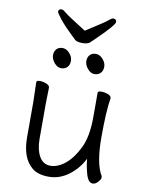

<svg xmlns="http://www.w3.org/2000/svg" viewBox="-97 -954 784 1039"><g transform="rotate(10 295.0 -434.0)"><path d="M299 -794Q334 -817 368 -838.5Q402 -860 417 -873Q432 -886 440 -886Q458 -886 458 -869.5Q458 -853 372 -769Q352 -750 340 -738Q328 -726 298.5 -726Q269 -726 258 -735Q188 -801 163.5 -833Q139 -865 139 -870Q139 -886 157 -886Q165 -886 180 -873Q195 -860 229.5 -838.5Q264 -817 299 -794ZM437 -620Q437 -598 424.5 -585Q412 -572 391 -572Q370 -572 353 -592.5Q336 -613 336 -634Q336 -655 348 -668Q360 -681 381 -681Q402 -681 419.5 -661.5Q437 -642 437 -620ZM254 -620Q254 -598 241.5 -585Q229 -572 208 -572Q187 -572 170 -592.5Q153 -613 153 -634Q153 -655 165 -668Q177 -681 198 -681Q219 -681 236.5 -661.5Q254 -642 254 -620ZM162 -456 160 -368V-175Q160 -117 181 -79.5Q202 -42 242.5 -42Q283 -42 323.5 -75Q364 -108 395 -171.5Q426 -235 426 -342V-475Q426 -485 445 -485Q464 -485 482 -478Q500 -471 500 -459V-457Q488 -385 488 -241Q488 -97 526 -35Q527 -33 527 -25.5Q527 -18 513.5 -2.5Q500 13 485 13Q460 13 447.5 -31Q435 -75 432 -114Q405 -59 354.5 -20.5Q304 18 244 18Q184 18 152 -9Q92 -58 92 -171V-368L89 -474Q89 -484 107 -484Q125 -484 143.5 -476.5Q162 -469 162 -456Z"/></g></svg>

Font: QiushuiShotai
Style: Regular
Weight: 600
Designer: Fontworks Inc.
Foundry: Fontworks Inc.
Version: Version 1.250